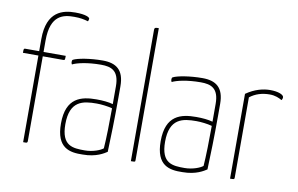

<svg xmlns="http://www.w3.org/2000/svg" viewBox="-77 -884 1615 1039"><g transform="rotate(10 730.5 -365.0)"><path d="M102 -476V0H116C123 0 126 -3 126 -10V-476H238C248 -476 248 -478 248 -500H126V-563C126 -706 200 -716 257 -716C289 -716 310 -712 334 -705C336 -710 338 -714 338 -720C338 -727 318 -740 259 -740C192 -740 102 -721 102 -567V-500H27C17 -500 17 -498 17 -476Z M568 -389C568 -479 524 -510 450 -510C381 -510 313 -498 290 -486C286 -484 285 -480 285 -473C285 -468 286 -465 289 -460C312 -472 369 -486 445 -486C501 -486 544 -471 544 -385V-287C520 -294 487 -297 453 -297C370 -297 286 -278 286 -135C286 0 360 12 431 10C506 10 546 -18 562 -28C565 -108 568 -209 568 -323ZM544 -264C544 -187 542 -96 538 -43C524 -31 483 -14 438 -14C373 -14 310 -16 310 -136C310 -265 383 -275 458 -275C483 -275 519 -271 544 -264Z M718 -735C700 -735 694 -735 694 -720V0C717 0 718 0 718 -10Z M1116 -389C1116 -479 1072 -510 998 -510C929 -510 861 -498 838 -486C834 -484 833 -480 833 -473C833 -468 834 -465 837 -460C860 -472 917 -486 993 -486C1049 -486 1092 -471 1092 -385V-287C1068 -294 1035 -297 1001 -297C918 -297 834 -278 834 -135C834 0 908 12 979 10C1054 10 1094 -18 1110 -28C1113 -108 1116 -209 1116 -323ZM1092 -264C1092 -187 1090 -96 1086 -43C1072 -31 1031 -14 986 -14C921 -14 858 -16 858 -136C858 -265 931 -275 1006 -275C1031 -275 1067 -271 1092 -264Z M1239 0C1260 0 1263 0 1263 -10V-451C1294 -475 1330 -486 1372 -486C1402 -486 1424 -476 1439 -467C1442 -469 1445 -477 1445 -483C1445 -497 1416 -510 1370 -510C1333 -510 1286 -499 1239 -466Z"/></g></svg>

Font: Yanone Kaffeesatz Extra Light
Style: Regular
Weight: 200
Designer: Yanone (Cyrillic: Daniel Pouzeot & Huerta Tipografica)
Foundry: Yanone
Version: Version 1.100;PS 001.100;hotconv 1.0.70;makeotf.lib2.5.58329